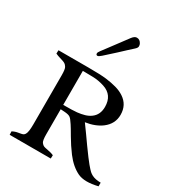

<svg xmlns="http://www.w3.org/2000/svg" viewBox="-224 -1101 1152 1251"><g transform="rotate(30 352.0 -475.5)"><path d="M703.6 1Q607.9 24.4 554.2 -1Q498.5 -27.8 451.2 -89.8Q414.6 -138.7 385 -189.7Q355.5 -240.7 343.5 -258.5Q331.5 -276.4 325.2 -284.4Q318.8 -292.5 311.5 -297.9Q298.8 -306.6 269.5 -308.6L238.8 -310.5V-122.6Q238.8 -74.7 248.5 -62Q258.3 -49.3 267.6 -45.9Q276.9 -42.5 288.6 -40.5Q323.7 -34.7 344.2 -25.4L343.3 0H34.2L33.2 -25.4Q53.7 -36.6 76.4 -40Q99.1 -43.5 107.7 -46.6Q116.2 -49.8 122.1 -59.1Q133.8 -77.6 133.8 -135.3V-505.4Q133.8 -550.8 125.5 -564.2Q117.2 -577.6 109.1 -582.5Q101.1 -587.4 89.8 -591.1Q78.6 -594.7 64.5 -598.9Q50.3 -603 33.2 -610.8L34.2 -636.2H259.3Q351.1 -636.2 394.3 -630.9Q437.5 -625.5 472.7 -615.7Q507.8 -606 535.2 -587.9Q595.2 -548.3 595.2 -473.6Q595.2 -405.8 538.1 -362.3Q489.7 -326.2 417.5 -315.9Q439.5 -286.1 461.7 -254.9Q483.9 -223.6 505.9 -192.4Q559.1 -118.2 582 -91.1Q605 -64 614.7 -55.2Q624.5 -46.4 636.7 -40Q663.1 -26.4 703.6 -26.4ZM238.8 -343.3Q312.5 -343.3 341.6 -346.4Q370.6 -349.6 395.5 -356.7Q420.4 -363.8 439.5 -377.9Q481.4 -408.2 481.4 -467.8Q481.4 -556.2 401.9 -582.5Q358.9 -596.7 316.4 -597.9Q273.9 -599.1 249.5 -599.1H238.8ZM272 -731.4Q260.7 -731.4 260.7 -744.1Q260.7 -751.5 271 -765.1Q281.2 -778.8 300.5 -804.4Q319.8 -830.1 339.4 -856.4Q389.6 -923.8 401.4 -939.5Q418.9 -962.9 436 -962.9Q460 -962.9 472.2 -937.5Q475.6 -930.2 475.6 -919.7Q475.6 -909.2 461.2 -896.2Q446.8 -883.3 421.9 -860.4Q397 -837.4 372.6 -814.5Q316.9 -763.7 298.6 -747.6Q280.3 -731.4 272 -731.4Z"/></g></svg>

Font: RadleyRegular
Style: Regular
Weight: 400
Designer: vernon adams
Foundry: vernon adams
Version: Version 1.000;PS 001.001;hotconv 1.0.56